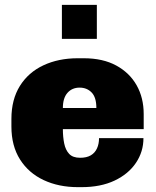

<svg xmlns="http://www.w3.org/2000/svg" viewBox="-20 -761 641 791"><path d="M301 10Q222 10 160 -19Q98 -48 62.5 -104Q27 -160 27 -240V-271Q27 -351 62 -407Q97 -463 159 -492Q221 -521 300 -521H325Q404 -521 459 -491Q514 -461 543 -409.5Q572 -358 572 -291V-229H239Q239 -197 244.5 -170Q250 -143 265 -127Q280 -111 310 -111Q337 -111 354 -121Q371 -131 379.5 -149.5Q388 -168 388 -192H571Q571 -136 540 -90Q509 -44 452 -17Q395 10 316 10ZM239 -316H377Q377 -360 357.5 -380Q338 -400 308 -400Q277 -400 258 -378.5Q239 -357 239 -316ZM235 -601V-741H379V-601Z"/></svg>

Font: Chivo Medium Black
Style: Regular
Weight: 900
Version: Version 2.002